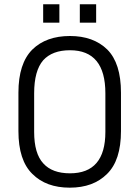

<svg xmlns="http://www.w3.org/2000/svg" viewBox="-20 -867 650 895"><path d="M256.8 -847.2V-761.2H181.2V-847.2ZM428.2 -847.2V-761.2H352.1V-847.2ZM130.9 -56.2Q65.9 -119.6 65.9 -255.9V-435.1Q65.9 -571.3 130.9 -636.2Q195.3 -699.2 306.2 -699.2Q415.5 -699.2 480 -636.2Q543.9 -572.3 543.9 -435.1V-255.9Q543.9 -119.6 479 -56.2Q415 7.8 305.2 7.8Q194.8 7.8 130.9 -56.2ZM471.2 -432.1Q471.2 -632.8 306.2 -632.8Q223.6 -632.8 181.2 -585.9Q139.2 -537.1 139.2 -432.1V-252Q139.2 -150.9 182.1 -105Q223.6 -59.1 306.2 -59.1Q471.2 -59.1 471.2 -252Z"/></svg>

Font: D-DIN-PRO
Style: Regular
Weight: 400
Designer: Charles Nix
Foundry: Datto Inc.
Version: Version 1.000;hotconv 1.0.109;makeotfexe 2.5.65596